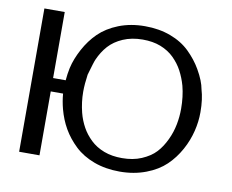

<svg xmlns="http://www.w3.org/2000/svg" viewBox="-65 -622 861 712"><g transform="rotate(10 365.5 -266.5)"><path d="M47.4 0H124V-240.7H170.4C171.9 -221.2 175.3 -202.6 180.2 -183.6C187 -158.2 196.3 -134.8 209 -112.8C221.7 -90.8 237.8 -70.8 257.3 -52.2C276.9 -33.7 301.3 -19 330.1 -8.3C358.9 2.4 391.6 7.8 426.8 7.8C462.9 7.8 495.6 2 525.4 -9.3C555.2 -20.5 579.6 -35.6 598.6 -53.7C617.7 -71.8 633.8 -93.3 647 -117.2C660.2 -141.1 669.4 -165.5 675.3 -189.5C681.2 -213.4 684.1 -236.8 684.1 -260.7C684.1 -294.4 680.2 -322.3 673.3 -345.2C669.9 -365.2 660.6 -389.2 644.5 -417C631.8 -439 615.7 -459.5 596.2 -478.5C576.7 -497.6 552.2 -512.7 523.4 -523.4C494.6 -534.2 462.4 -539.6 426.8 -539.6C390.6 -539.6 357.9 -533.7 328.1 -522C298.3 -510.3 273.9 -494.6 254.9 -476.1C235.8 -457.5 219.7 -435.5 206.5 -411.1C193.4 -386.7 183.6 -362.3 178.2 -337.9C174.8 -322.8 172.9 -307.1 171.4 -291H124V-539.6H47.4ZM611.3 -260.7C611.3 -240.7 609.4 -220.7 605.5 -201.2C601.6 -181.6 595.7 -162.6 586.4 -143.1C577.1 -123.5 566.4 -106.4 552.7 -91.8C539.1 -77.1 521.5 -65.9 500 -56.6C478.5 -47.4 454.1 -43 426.8 -43C401.9 -43 379.4 -46.4 358.9 -54.2C338.4 -62 321.3 -72.8 307.6 -85.9C293.9 -99.1 282.2 -113.8 273.4 -129.9C264.6 -146 257.3 -163.6 252.4 -183.1C246.1 -208.5 242.7 -234.4 242.7 -260.7C242.7 -280.3 244.6 -302.2 248 -325.7C257.3 -357.9 263.2 -377.9 266.6 -385.3C275.4 -405.3 286.6 -423.3 300.3 -438.5C314 -453.6 331.5 -465.8 353 -475.1C374.5 -484.4 399.4 -489.3 426.8 -489.3C452.1 -489.3 474.6 -485.8 494.6 -478C514.6 -470.2 532.2 -459 545.9 -445.3C559.6 -431.6 570.8 -417 579.6 -400.4C588.4 -383.8 595.7 -365.7 601.1 -346.2C607.9 -320.3 611.3 -291.5 611.3 -260.7Z"/></g></svg>

Font: Tuffy
Style: Regular
Weight: 500
Designer: Thatcher Ulrich, Karoly Barta and Michael Everson
Version: Version 001.270